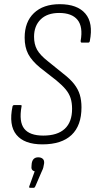

<svg xmlns="http://www.w3.org/2000/svg" viewBox="-20 -683 455 919"><path d="M183 8Q96 8 58.5 -38Q21 -84 40 -174Q42 -180 48 -180H78Q86 -180 83 -173Q70 -100 96 -67Q122 -34 187 -34Q255 -34 290 -66.5Q325 -99 325 -162Q325 -191 318 -213Q311 -235 294.5 -255Q278 -275 250 -298L172 -359Q132 -392 115 -424.5Q98 -457 98 -503Q98 -578 142.5 -620.5Q187 -663 266 -663Q350 -663 388.5 -618Q427 -573 410 -487Q409 -479 402 -479H371Q366 -479 366 -487Q378 -555 351 -588Q324 -621 263 -621Q206 -621 174.5 -590Q143 -559 143 -507Q143 -471 157.5 -445Q172 -419 209 -390L282 -331Q316 -305 335 -280.5Q354 -256 362 -229.5Q370 -203 370 -169Q370 -82 322.5 -37Q275 8 183 8ZM124 216Q118 216 120 209L146 137Q137 135 133 128.5Q129 122 131 109L132 98Q137 70 163 70Q177 70 185 77.5Q193 85 191 100L189 110Q188 118 185 126Q182 134 177 144L149 209Q146 216 141 216Z"/></svg>

Font: Sofia Sans Condensed Light
Style: Italic
Weight: 300
Italic angle: -9°
Version: Version 4.100